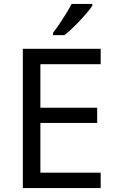

<svg xmlns="http://www.w3.org/2000/svg" viewBox="-20 -964 596 984"><path d="M496 0H97V-714H496V-635H187V-412H478V-334H187V-79H496ZM453 -934Q441 -916 416 -887.5Q391 -859 362.5 -830.5Q334 -802 310 -784H252V-796Q267 -815 284.5 -841Q302 -867 319 -894.5Q336 -922 347 -944H453Z"/></svg>

Font: Noto Sans Mayan Numerals
Style: Regular
Weight: 400
Designer: Monotype Design Team
Foundry: Monotype Imaging Inc.
Version: Version 2.001; ttfautohint (v1.8.4.7-5d5b)